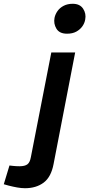

<svg xmlns="http://www.w3.org/2000/svg" viewBox="-150 -785 472 1014"><path d="M-130 188 -100 89 -83 91Q-75 92 -65 92.5Q-55 93 -47 93Q-19 93 -5.5 83Q8 73 13 45L121 -508H247L133 81Q120 150 80.5 179.5Q41 209 -18 209Q-37 209 -59.5 205Q-82 201 -105 195ZM204 -607Q164 -607 148 -633.5Q132 -660 138 -691Q142 -710 154 -727Q166 -744 186.5 -754.5Q207 -765 234 -765Q272 -765 289 -739Q306 -713 300 -682Q297 -663 285 -646Q273 -629 253 -618Q233 -607 204 -607Z"/></svg>

Font: REM Medium Medium
Style: Italic
Weight: 500
Italic angle: -11°
Version: Version 1.005;gftools[0.9.28]